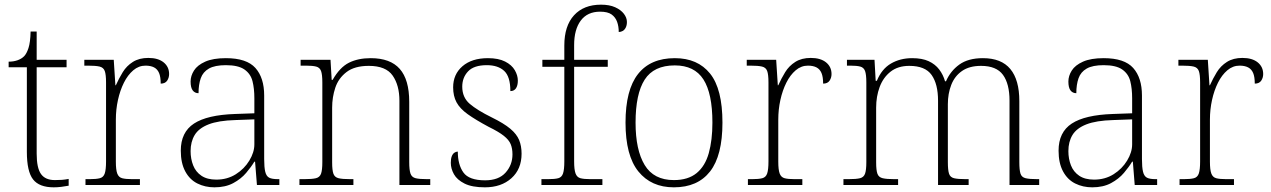

<svg xmlns="http://www.w3.org/2000/svg" viewBox="-20 -792 5443 822"><path d="M210 10Q148 10 121.5 -24Q95 -58 95 -142V-504H17V-528Q38 -528 55 -534Q72 -540 83 -551Q94 -562 102 -586.5Q110 -611 111 -657H137V-536H265V-504H137V-134Q137 -73 155.5 -47Q174 -21 215 -21Q232 -21 245 -22Q258 -23 274 -26V3Q258 6 242 8Q226 10 210 10Z M346 0V-25H364Q392 -25 407.5 -29Q423 -33 428.5 -49.5Q434 -66 434 -101V-439Q434 -473 428.5 -488Q423 -503 406.5 -507Q390 -511 356 -511H341V-536H467L474 -427H476Q489 -456 505.5 -483Q522 -510 549 -527Q576 -544 615 -544Q657 -544 680.5 -525Q704 -506 704 -475Q704 -459 695.5 -446.5Q687 -434 668 -434Q668 -463 661 -479.5Q654 -496 639.5 -503.5Q625 -511 603 -511Q574 -511 550.5 -491Q527 -471 510.5 -438Q494 -405 485 -364Q476 -323 476 -280V-100Q476 -65 482 -49Q488 -33 503 -29Q518 -25 546 -25H579V0Z M898 10Q858 10 825 -6.5Q792 -23 773 -58.5Q754 -94 754 -147Q754 -226 810.5 -263Q867 -300 986 -304L1069 -307V-371Q1069 -413 1061 -444.5Q1053 -476 1026.5 -494.5Q1000 -513 947 -513Q900 -513 874.5 -498.5Q849 -484 839.5 -457Q830 -430 830 -393Q814 -393 805 -405Q796 -417 796 -443Q796 -467 810.5 -490Q825 -513 858.5 -528Q892 -543 947 -543Q1036 -543 1073.5 -501Q1111 -459 1111 -383V-111Q1111 -76 1115.5 -57Q1120 -38 1132 -31.5Q1144 -25 1170 -25H1176V0H1080L1072 -100H1069Q1056 -78 1034 -52Q1012 -26 978.5 -8Q945 10 898 10ZM906 -23Q953 -23 989.5 -46Q1026 -69 1047.5 -104.5Q1069 -140 1069 -174V-281L988 -278Q915 -276 873 -259.5Q831 -243 813.5 -214Q796 -185 796 -145Q796 -112 807 -84Q818 -56 842.5 -39.5Q867 -23 906 -23Z M1262 0V-25H1282Q1316 -25 1332.5 -29Q1349 -33 1354.5 -48.5Q1360 -64 1360 -98V-439Q1360 -473 1354.5 -488Q1349 -503 1333.5 -507Q1318 -511 1290 -511H1267V-536H1395L1400 -450H1404Q1435 -504 1474 -523.5Q1513 -543 1567 -543Q1651 -543 1691.5 -497Q1732 -451 1732 -356V-98Q1732 -64 1737.5 -48.5Q1743 -33 1759.5 -29Q1776 -25 1809 -25H1822V0H1690V-361Q1690 -427 1661 -468.5Q1632 -510 1559 -510Q1498 -510 1463.5 -483.5Q1429 -457 1415.5 -416.5Q1402 -376 1402 -331V-97Q1402 -63 1407.5 -48Q1413 -33 1429.5 -29Q1446 -25 1479 -25H1493V0Z M2056 10Q2001 10 1969 -6Q1937 -22 1923.5 -46Q1910 -70 1910 -95Q1910 -112 1914 -122.5Q1918 -133 1925 -138Q1932 -143 1940 -143Q1940 -87 1964 -53.5Q1988 -20 2057 -20Q2115 -20 2144.5 -53Q2174 -86 2174 -131Q2174 -156 2166.5 -174.5Q2159 -193 2137 -210.5Q2115 -228 2072 -249Q2016 -279 1982.5 -303Q1949 -327 1934.5 -354Q1920 -381 1920 -418Q1920 -474 1960 -508.5Q2000 -543 2069 -543Q2114 -543 2142.5 -528.5Q2171 -514 2184 -491.5Q2197 -469 2197 -447Q2197 -426 2189 -414Q2181 -402 2165 -402Q2165 -464 2138.5 -488.5Q2112 -513 2064 -513Q2009 -513 1984 -486.5Q1959 -460 1959 -421Q1959 -375 1991 -347.5Q2023 -320 2086 -289Q2137 -264 2164.5 -241Q2192 -218 2202.5 -192.5Q2213 -167 2213 -134Q2213 -68 2169.5 -29Q2126 10 2056 10Z M2298 0V-25H2326Q2355 -25 2370 -29Q2385 -33 2390.5 -49.5Q2396 -66 2396 -101V-506H2302V-536H2396V-597Q2396 -681 2437.5 -726.5Q2479 -772 2553 -772Q2589 -772 2613.5 -761Q2638 -750 2651 -733Q2664 -716 2664 -698Q2664 -684 2659 -674Q2654 -664 2646 -659.5Q2638 -655 2629 -655Q2629 -679 2622 -698.5Q2615 -718 2598.5 -730Q2582 -742 2549 -742Q2495 -742 2466.5 -704Q2438 -666 2438 -599V-536H2582V-506H2438V-101Q2438 -66 2444 -49.5Q2450 -33 2465 -29Q2480 -25 2508 -25H2559V0Z M2865 10Q2768 10 2713 -58Q2658 -126 2658 -267Q2658 -407 2711.5 -475Q2765 -543 2869 -543Q2967 -543 3020 -477Q3073 -411 3073 -267Q3073 -126 3020 -58Q2967 10 2865 10ZM2865 -21Q2926 -21 2962.5 -51Q2999 -81 3014.5 -136.5Q3030 -192 3030 -267Q3030 -392 2991.5 -452Q2953 -512 2869 -512Q2779 -512 2740 -451Q2701 -390 2701 -267Q2701 -150 2740 -85.5Q2779 -21 2865 -21Z M3182 0V-25H3200Q3228 -25 3243.5 -29Q3259 -33 3264.5 -49.5Q3270 -66 3270 -101V-439Q3270 -473 3264.5 -488Q3259 -503 3242.5 -507Q3226 -511 3192 -511H3177V-536H3303L3310 -427H3312Q3325 -456 3341.5 -483Q3358 -510 3385 -527Q3412 -544 3451 -544Q3493 -544 3516.5 -525Q3540 -506 3540 -475Q3540 -459 3531.5 -446.5Q3523 -434 3504 -434Q3504 -463 3497 -479.5Q3490 -496 3475.5 -503.5Q3461 -511 3439 -511Q3410 -511 3386.5 -491Q3363 -471 3346.5 -438Q3330 -405 3321 -364Q3312 -323 3312 -280V-100Q3312 -65 3318 -49Q3324 -33 3339 -29Q3354 -25 3382 -25H3415V0Z M3591 0V-25H3612Q3646 -25 3662 -29Q3678 -33 3683.5 -48.5Q3689 -64 3689 -98V-439Q3689 -473 3683.5 -488Q3678 -503 3663 -507Q3648 -511 3620 -511H3606V-536H3724L3729 -446H3734Q3755 -497 3794.5 -520Q3834 -543 3885 -543Q3928 -543 3956 -530Q3984 -517 4001 -494.5Q4018 -472 4026 -444H4030Q4049 -488 4087 -515.5Q4125 -543 4188 -543Q4267 -543 4305.5 -496.5Q4344 -450 4344 -359V-98Q4344 -64 4349 -48.5Q4354 -33 4371 -29Q4388 -25 4421 -25H4429V0H4302V-361Q4302 -433 4274 -471.5Q4246 -510 4180 -510Q4130 -510 4098.5 -488Q4067 -466 4052.5 -428.5Q4038 -391 4038 -346V-98Q4038 -64 4043 -48.5Q4048 -33 4064.5 -29Q4081 -25 4115 -25H4127V0H3996V-361Q3996 -432 3968.5 -471Q3941 -510 3873 -510Q3824 -510 3792.5 -485Q3761 -460 3746 -419.5Q3731 -379 3731 -331V-97Q3731 -63 3736.5 -48Q3742 -33 3759 -29Q3776 -25 3809 -25H3825V0Z M4656 10Q4616 10 4583 -6.5Q4550 -23 4531 -58.5Q4512 -94 4512 -147Q4512 -226 4568.5 -263Q4625 -300 4744 -304L4827 -307V-371Q4827 -413 4819 -444.5Q4811 -476 4784.5 -494.5Q4758 -513 4705 -513Q4658 -513 4632.5 -498.5Q4607 -484 4597.5 -457Q4588 -430 4588 -393Q4572 -393 4563 -405Q4554 -417 4554 -443Q4554 -467 4568.5 -490Q4583 -513 4616.5 -528Q4650 -543 4705 -543Q4794 -543 4831.5 -501Q4869 -459 4869 -383V-111Q4869 -76 4873.5 -57Q4878 -38 4890 -31.5Q4902 -25 4928 -25H4934V0H4838L4830 -100H4827Q4814 -78 4792 -52Q4770 -26 4736.5 -8Q4703 10 4656 10ZM4664 -23Q4711 -23 4747.5 -46Q4784 -69 4805.5 -104.5Q4827 -140 4827 -174V-281L4746 -278Q4673 -276 4631 -259.5Q4589 -243 4571.5 -214Q4554 -185 4554 -145Q4554 -112 4565 -84Q4576 -56 4600.5 -39.5Q4625 -23 4664 -23Z M5030 0V-25H5048Q5076 -25 5091.5 -29Q5107 -33 5112.5 -49.5Q5118 -66 5118 -101V-439Q5118 -473 5112.5 -488Q5107 -503 5090.5 -507Q5074 -511 5040 -511H5025V-536H5151L5158 -427H5160Q5173 -456 5189.5 -483Q5206 -510 5233 -527Q5260 -544 5299 -544Q5341 -544 5364.5 -525Q5388 -506 5388 -475Q5388 -459 5379.5 -446.5Q5371 -434 5352 -434Q5352 -463 5345 -479.5Q5338 -496 5323.5 -503.5Q5309 -511 5287 -511Q5258 -511 5234.5 -491Q5211 -471 5194.5 -438Q5178 -405 5169 -364Q5160 -323 5160 -280V-100Q5160 -65 5166 -49Q5172 -33 5187 -29Q5202 -25 5230 -25H5263V0Z"/></svg>

Font: Noto Serif Hebrew ExtraLight
Style: Regular
Weight: 250
Version: Version 2.003